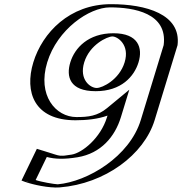

<svg xmlns="http://www.w3.org/2000/svg" viewBox="-20 -602 852 898"><path d="M348.9 -310.5C370.6 -381.5 438.9 -431.5 505.9 -431.5C571.9 -431.5 609.6 -381.5 587.9 -310.5C566.5 -240.5 501.2 -190.5 432.2 -190.5C360.2 -190.5 327.5 -240.5 348.9 -310.5ZM785.7 -391.5C806.1 -546.5 636.1 -582.5 499.1 -582.5C349.1 -582.5 206.8 -460.5 160.9 -310.5C115.1 -160.5 183.1 -39.5 333.1 -39.5C403.1 -39.5 466.1 -49.5 517 -91.5L505.3 -53.5C477.5 37.5 404.8 107.6 330 119.9C250.1 133 239.8 124 172.5 103.8L103.9 245.5C130.3 260.5 225.3 277 252 274.8C430.8 260.3 625.8 131.5 678.4 -40.5ZM333.9 -310.5C310.2 -232.7 347.6 -175.5 427.6 -175.5C504.7 -175.5 579.1 -232.6 602.9 -310.5C627.1 -389.6 584.5 -446.5 510.5 -446.5C435.6 -446.5 358.1 -389.7 333.9 -310.5ZM770.3 -390.2C787.4 -530.4 632 -567.5 494.5 -567.5C353.7 -567.5 219.6 -453.5 175.9 -310.5C132.2 -167.5 196.8 -54.5 337.7 -54.5C406.9 -54.5 464.5 -64.8 508.9 -101.5L543.9 -130.4L520.3 -53.5C490.9 42.8 412.3 120.9 328.1 134.7C252.7 147 234 139.9 178.6 122.7L123.7 236.1C156.4 248.4 236.4 261.4 255.3 259.9C428.3 245.9 613.8 121.6 663.4 -40.5ZM333.9 -310.5C358.1 -389.7 435.6 -446.5 510.5 -446.5C584.5 -446.5 627.1 -389.6 602.9 -310.5C579.1 -232.6 504.7 -175.5 427.6 -175.5C347.6 -175.5 310.2 -232.7 333.9 -310.5ZM770.3 -390.2 663.4 -40.5C613.8 121.6 428.3 245.9 255.3 259.9C236.4 261.4 156.4 248.4 123.7 236.1L178.6 122.7C234 139.9 252.7 147 328.1 134.7C412.3 120.9 490.9 42.8 520.3 -53.5L543.9 -130.4L508.9 -101.5C464.5 -64.8 406.9 -54.5 337.7 -54.5C196.8 -54.5 132.2 -167.5 175.9 -310.5C219.6 -453.5 353.7 -567.5 494.5 -567.5C632 -567.5 787.4 -530.4 770.3 -390.2ZM348.9 -310.5C327.5 -240.5 360.3 -190.5 432.2 -190.5C501.2 -190.5 566.5 -240.5 587.9 -310.5C609.6 -381.4 571.9 -431.5 505.9 -431.5C439 -431.5 370.6 -381.4 348.9 -310.5ZM785.7 -391.5 678.4 -40.5C625.8 131.5 430.9 260.3 252 274.8C227.7 276.8 150 263.7 114.6 250.4L103.6 246.2L172.5 103.7L187.1 108.3C243 125.6 256.3 132 330 119.9C404.8 107.6 477.5 37.5 505.3 -53.5L517 -91.5C466.1 -49.4 403.1 -39.5 333.1 -39.5C183.1 -39.5 115.1 -160.5 160.9 -310.5C206.8 -460.5 349.1 -582.5 499.1 -582.5C637.5 -582.5 804.6 -545.9 785.7 -391.5ZM308.9 -310.5C288.6 -244.1 305.5 -175.5 427.6 -175.5C547.1 -175.5 607.6 -244.1 627.9 -310.5C648.6 -378 627.2 -446.5 510.5 -446.5C393 -446.5 329.6 -378.1 308.9 -310.5ZM745.5 -391 638.4 -40.5C586.1 130.7 389.8 247.6 250.1 260C232.5 259.3 171.3 248.8 146.7 239.9L198.9 132.2C238.4 142.7 282.2 143.4 342.6 133.5C452.6 115.5 517.8 36.5 545.3 -53.5L584.8 -182.4L480.6 -96.3C435.7 -59.3 393.3 -54.5 337.7 -54.5C240.2 -54.5 153.7 -156.2 200.9 -310.5C248.1 -464.8 397.2 -567.5 494.5 -567.5C606.6 -567.5 764.8 -540.6 745.5 -391ZM373.9 -310.5C399.2 -393 481.6 -431.5 505.9 -431.5C529.2 -431.5 588.2 -393 562.9 -310.5C538 -229 458.6 -190.5 432.2 -190.5C402.7 -190.5 349.1 -229.1 373.9 -310.5ZM499.1 -582.5C305.6 -582.5 178.3 -449.2 135.9 -310.5C93.5 -171.8 139.7 -39.5 333.1 -39.5C384.6 -39.5 438 -45 482.8 -61.4L480.3 -53.5C450.6 43.8 364.5 113 315.5 121C256.3 130.7 263.1 128.3 206.4 110.7L152.4 94L80.6 242.4L93.5 247.3C132.1 261.8 211.1 278.4 259.5 274.5C471.2 257.4 653.8 121.7 703.4 -40.5L810.4 -390.7C828.1 -535.8 662.5 -582.5 499.1 -582.5Z"/></svg>

Font: Hussar Outliner
Style: Obl
Weight: 700
Foundry: Cannot Into Space Fonts
Version: Version 0.92